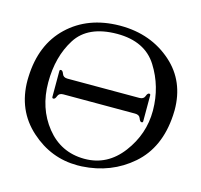

<svg xmlns="http://www.w3.org/2000/svg" viewBox="-105 -820 996 952"><g transform="rotate(15 393.0 -344.0)"><path d="M394.5 -706.1H399.4Q557.1 -706.1 665.5 -609.4Q766.6 -519 766.6 -371.1Q766.6 -357.9 765.6 -344.2Q755.4 -176.3 649.2 -83.7Q543 8.8 393.6 17.1Q382.3 17.6 371.1 17.6Q235.4 17.6 130.9 -76.2Q23.4 -171.9 23.4 -326.7Q23.4 -335.4 23.9 -344.2Q29.8 -510.7 131.6 -607.4Q233.4 -704.1 394.5 -706.1ZM394.5 -663.1Q244.6 -662.6 185.1 -568.6Q125.5 -474.6 125.5 -342.8Q125.5 -210.4 200.2 -116.9Q274.9 -23.4 394.5 -22.5H397Q513.7 -22.5 588.9 -122.1Q663.1 -220.7 663.1 -339.8V-342.8Q662.1 -464.4 599.6 -563.7Q537.1 -663.1 394.5 -663.1ZM212.9 -384.8H581.5Q603.5 -384.8 609.4 -401.4Q615.2 -418 623.5 -418Q630.4 -418 630.4 -411.1V-277.8Q630.4 -271 623.5 -271Q615.2 -271 609.4 -287.6Q603.5 -304.2 581.5 -304.2H212.9Q191.4 -304.2 185.5 -287.6Q179.7 -271 170.9 -271Q164.1 -271 164.1 -278.3V-411.1Q164.1 -418 170.9 -418Q179.7 -418 185.5 -401.4Q191.4 -384.8 212.9 -384.8Z"/></g></svg>

Font: Caudex
Style: Regular
Weight: 400
Version: Version 1.04